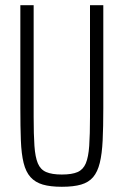

<svg xmlns="http://www.w3.org/2000/svg" viewBox="-20 -708 474 736"><path d="M217 8Q173 8 144 -0.5Q115 -9 97 -29Q79 -49 70.5 -83.5Q62 -118 60 -169.5Q58 -221 58 -293V-688H109V-260Q109 -192 112 -149Q115 -106 125 -82Q135 -58 157 -48.5Q179 -39 217 -39Q256 -39 277.5 -48.5Q299 -58 309 -82Q319 -106 322 -149Q325 -192 325 -260V-688H376V-293Q376 -221 373.5 -169.5Q371 -118 362.5 -83.5Q354 -49 337 -29Q320 -9 291 -0.5Q262 8 217 8Z"/></svg>

Font: Saira ExtraCondensed Light
Style: Regular
Weight: 300
Width: 2
Designer: Hector Gatti with collaboration of the Omnibus-Type team
Foundry: Omnibus-Type
Version: Version 1.101